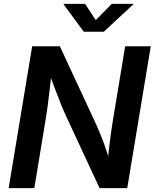

<svg xmlns="http://www.w3.org/2000/svg" viewBox="-20 -965 793 985"><path d="M24.4 0 145 -727.5H287.1L474.1 -325.2Q483.4 -304.7 495.6 -274.7Q507.8 -244.6 520.8 -207.8Q533.7 -170.9 544.9 -128.4L530.8 -117.7Q533.7 -155.3 538.6 -197.5Q543.5 -239.7 548.6 -277.8Q553.7 -315.9 558.1 -340.8L622.1 -727.5H753.4L632.8 0H490.7L322.3 -362.3Q309.1 -390.6 295.4 -423.8Q281.7 -457 265.6 -499.8Q249.5 -542.5 228.5 -599.6L246.6 -606Q240.2 -550.3 234.6 -503.2Q229 -456.1 224.4 -420.4Q219.7 -384.8 215.8 -362.8L156.2 0ZM416.5 -945.3 471.2 -861.8 553.7 -945.3H664.6L664.1 -942.9L512.7 -802.2H409.7L306.2 -942.9L306.6 -945.3Z"/></svg>

Font: Inter 20pt SemiBold
Style: Italic
Weight: 600
Italic angle: -9.3988°
Version: Version 4.001;git-66647c0bb